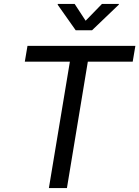

<svg xmlns="http://www.w3.org/2000/svg" viewBox="-20 -962 712 982"><path d="M106.9 -646.5 120.6 -727.5H672.4L658.7 -646.5H429.2L322.3 0H230L337.4 -646.5ZM361.8 -941.9 418 -856 501.5 -941.9H588.4L587.4 -938L450.7 -807.1H367.2L274.9 -938L275.9 -941.9Z"/></svg>

Font: Inter 17pt
Style: Italic
Weight: 400
Italic angle: -9.3988°
Version: Version 4.001;git-66647c0bb